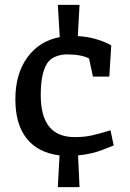

<svg xmlns="http://www.w3.org/2000/svg" viewBox="-20 -729 531 787"><path d="M300 -92 306 38H217L224 -92Q136 -103 89.5 -161Q43 -219 43 -322Q43 -426 92 -493.5Q141 -561 225 -577L217 -709H306L299 -581Q340 -579 377.5 -567.5Q415 -556 436 -543L428 -415H361L345 -489Q314 -506 254 -506Q232 -506 211.5 -498.5Q191 -491 179 -477Q165 -461 156 -427Q147 -393 147 -340Q147 -253 181.5 -210Q216 -167 287 -167Q324 -167 354.5 -173.5Q385 -180 433 -195L446 -133Q441 -131 399.5 -114.5Q358 -98 300 -92Z"/></svg>

Font: Enriqueta Medium
Style: Regular
Weight: 500
Designer: Viviana Monsalve, Gustavo Ibarra
Foundry: 72Puntos
Version: Version 2.000